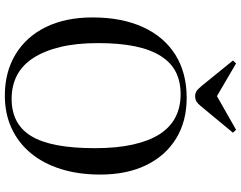

<svg xmlns="http://www.w3.org/2000/svg" viewBox="-121 -860 995 793"><g transform="rotate(90 376.5 -463.5)"><path d="M375 14Q277 14 204 -30.5Q131 -75 91.5 -156Q52 -237 52 -348Q52 -469 92 -556.5Q132 -644 206.5 -690.5Q281 -737 384 -737Q481 -737 552 -693.5Q623 -650 662 -570Q701 -490 701 -380Q701 -290 678 -217Q655 -144 612 -92.5Q569 -41 509 -13.5Q449 14 375 14ZM388 -14Q440 -14 478.5 -34Q517 -54 542 -95Q567 -136 579.5 -201.5Q592 -267 592 -358Q592 -448 577 -515Q562 -582 534 -625.5Q506 -669 464.5 -690.5Q423 -712 369 -712Q317 -712 278 -692.5Q239 -673 212 -631Q185 -589 171.5 -524.5Q158 -460 158 -371Q158 -282 174 -215.5Q190 -149 219.5 -103.5Q249 -58 291.5 -36Q334 -14 388 -14ZM377 -772Q365 -772 356 -778Q347 -784 334 -800L230 -928L242 -941L377 -862L516 -941L528 -928L417 -794Q409 -784 400 -778Q391 -772 377 -772Z"/></g></svg>

Font: Literata 60pt
Style: Regular
Weight: 400
Designer: Latin by Veronika Burian and Jose Scaglione. Greek by Irene Vlachou. Cyrillic by Vera Evstafieva.
Foundry: TypeTogether
Version: Version 3.002